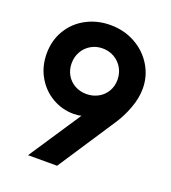

<svg xmlns="http://www.w3.org/2000/svg" viewBox="-133 -828 828 928"><g transform="rotate(20 281.0 -364.0)"><path d="M528.3 -491.7Q528.3 -441.9 508.5 -389.4Q488.8 -336.9 462.4 -297.4L266.6 0H117.2L294.9 -267.6Q278.3 -262.7 254.9 -262.7Q196.3 -262.7 145.5 -292Q94.7 -321.3 64.2 -374Q33.7 -426.8 33.7 -493.2Q33.7 -560.5 65.7 -614Q97.7 -667.5 153.6 -697.5Q209.5 -727.5 277.8 -727.5Q348.1 -727.5 405.5 -695.6Q462.9 -663.6 495.6 -609.4Q528.3 -555.2 528.3 -491.7ZM398.9 -489.7Q398.9 -522.9 383.3 -550Q367.7 -577.1 340.6 -592.8Q313.5 -608.4 280.3 -608.4Q247.6 -608.4 220.7 -592.8Q193.8 -577.1 178.5 -550Q163.1 -522.9 163.1 -489.7Q163.1 -456.5 178.5 -430.2Q193.8 -403.8 220.5 -388.9Q247.1 -374 280.3 -374Q313 -374 340.1 -388.7Q367.2 -403.3 383.1 -429.9Q398.9 -456.5 398.9 -489.7Z"/></g></svg>

Font: Reddit Mono
Style: Bold
Weight: 700
Designer: Stephen Hutchings
Foundry: Reddit
Version: Version 1.009